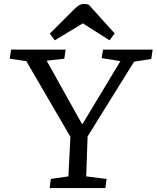

<svg xmlns="http://www.w3.org/2000/svg" viewBox="-20 -951 792 971"><path d="M394 -325H398L589 -642L494 -657L501 -700H752L745 -653L658 -639L423 -261L416 -59L519 -46L513 0H231L237 -46L326 -59L336 -259L113 -642L29 -654L36 -700H312L305 -654L216 -644ZM560 -782 534 -747 399 -833 257 -747 232 -781 352 -901Q366 -915 378 -923Q390 -931 404 -931Q413 -931 418.5 -930Q424 -929 429 -927Z"/></svg>

Font: Literata 7pt
Style: Italic
Weight: 400
Italic angle: -2°
Designer: Latin by Veronika Burian and Jose Scaglione. Greek by Irene Vlachou. Cyrillic by Vera Evstafieva
Foundry: TypeTogether
Version: Version 3.002